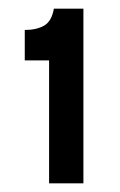

<svg xmlns="http://www.w3.org/2000/svg" viewBox="-20 -692 277 442"><path d="M93 -270V-553H37V-623Q64 -623 81.5 -633Q99 -643 104 -672H172V-270Z"/></svg>

Font: Bricolage Grotesque 24pt
Style: Regular
Weight: 400
Designer: Mathieu Triay
Foundry: Atelier Triay
Version: Version 1.001;gftools[0.9.33.dev8+g029e19f]